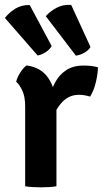

<svg xmlns="http://www.w3.org/2000/svg" viewBox="-28 -777 430 801"><path d="M380.5 -496.5Q380.5 -472 372.5 -436.5Q364.5 -401 348 -374Q336.5 -377.5 325 -379.5Q313.5 -381.5 302 -381.5Q277.5 -381.5 259.2 -372Q241 -362.5 227 -346.2Q213 -330 202 -308.5Q191 -287 182.5 -263L166 -284Q168 -323 176.2 -361.5Q184.5 -400 201.5 -432.2Q218.5 -464.5 247.8 -484Q277 -503.5 320.5 -503.5Q339 -503.5 352.5 -501.8Q366 -500 380.5 -496.5ZM39.5 -436Q43.5 -453.5 56.2 -473.8Q69 -494 82.5 -504Q142.5 -496 172.2 -453.2Q202 -410.5 207.5 -343V0Q194.5 2.5 177.2 3.5Q160 4.5 142.5 4.5Q125.5 4.5 108.2 3.5Q91 2.5 77 0V-332.5Q77 -375 64.5 -400.5Q52 -426 39.5 -436ZM96 -756 187.5 -585Q179 -569.5 161.8 -558.8Q144.5 -548 129 -545.5L-7.5 -702Q9.5 -724.5 36 -740.8Q62.5 -757 96 -756ZM269 -756.5 349.5 -581Q341 -566.5 322.8 -556.5Q304.5 -546.5 288.5 -545L163 -709.5Q181.5 -730.5 208.8 -744.8Q236 -759 269 -756.5Z"/></svg>

Font: Signika Light SemiBold
Style: Regular
Weight: 600
Version: Version 2.003;gftools[0.9.32]